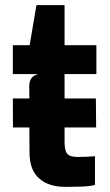

<svg xmlns="http://www.w3.org/2000/svg" viewBox="-20 -722 429 748"><path d="M30.5 -225.5 30 -338.5H94.5L94 -387Q94 -425 129 -433.5H30V-546H95.5L122 -702H231.5V-546H355.5V-433.5H231.5V-338.5H353.5L354.5 -225.5H231.5V-168.5Q231.5 -136 241.8 -123.2Q252 -110.5 282 -110.5Q321 -110.5 350 -113.5V-1.5Q328.5 4 298.2 5Q268 6 235.5 6Q169 6 132 -27.2Q95 -60.5 95 -127.5L94.5 -225.5Z"/></svg>

Font: Spline Sans SemiBold
Style: Regular
Weight: 600
Designer: Eben Sorkin, Mirko Velimirovic
Foundry: Sorkin Type
Version: Version 1.000; ttfautohint (v1.8.3)